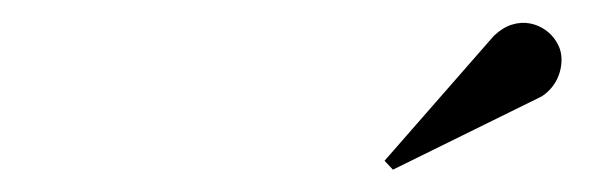

<svg xmlns="http://www.w3.org/2000/svg" viewBox="-20 -995 540 172"><path d="M332 -843 324.5 -851 422.5 -963Q430.5 -970.5 438.8 -973Q447 -975.5 454.8 -974Q462.5 -972.5 468.8 -968Q475 -963.5 478.5 -957.5Q483.5 -949.5 483 -939.8Q482.5 -930 477.8 -921.8Q473 -913.5 465 -908.5Z"/></svg>

Font: Bodoni Moda 18pt
Style: Italic
Weight: 400
Italic angle: -13°
Designer: Owen Earl
Foundry: indestructible type
Version: Version 2.005